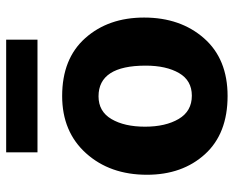

<svg xmlns="http://www.w3.org/2000/svg" viewBox="-86 -646 740 607"><g transform="rotate(-90 283.5 -342.0)"><path d="M462 -593H106V-692H462ZM284 8Q165 8 100 -63.5Q35 -135 35 -247Q35 -364 103 -439.5Q171 -515 284 -515Q402 -515 467 -442Q532 -369 532 -256Q532 -141 466.5 -66.5Q401 8 284 8ZM283 -400Q235 -400 211 -359Q187 -318 187 -253Q187 -188 211.5 -146.5Q236 -105 285 -105Q333 -105 356.5 -145.5Q380 -186 380 -251Q380 -400 283 -400Z"/></g></svg>

Font: Hind Bold
Style: Regular
Weight: 700
Designer: Manushi Parikh, Satya Rajpurohit
Foundry: Indian Type Foundry
Version: Version 1.201;PS 1.0;hotconv 1.0.78;makeotf.lib2.5.61930; tt